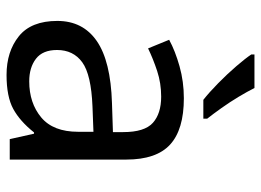

<svg xmlns="http://www.w3.org/2000/svg" viewBox="-128 -678 816 601"><g transform="rotate(90 280.5 -378.0)"><path d="M288 -545Q386 -545 433 -502Q480 -459 480 -365V0H416L399 -76H395Q360 -32 321.5 -11Q283 10 215 10Q142 10 94 -28.5Q46 -67 46 -149Q46 -229 109 -272.5Q172 -316 303 -320L394 -323V-355Q394 -422 365 -448Q336 -474 283 -474Q241 -474 203 -461.5Q165 -449 132 -433L105 -499Q140 -518 188 -531.5Q236 -545 288 -545ZM314 -259Q214 -255 175.5 -227Q137 -199 137 -148Q137 -103 164.5 -82Q192 -61 235 -61Q303 -61 348 -98.5Q393 -136 393 -214V-262ZM256 -766Q267 -744 283.5 -716.5Q300 -689 318.5 -663Q337 -637 352 -618V-606H293Q270 -624 241 -652.5Q212 -681 187.5 -709.5Q163 -738 151 -756V-766Z"/></g></svg>

Font: Noto Sans Yi
Style: Regular
Weight: 400
Designer: Monotype Design Team
Foundry: Monotype Imaging Inc.
Version: Version 2.002; ttfautohint (v1.8.4.7-5d5b)